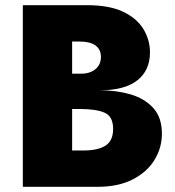

<svg xmlns="http://www.w3.org/2000/svg" viewBox="-20 -720 674 740"><path d="M68 -700H316Q402 -700 455 -674.5Q508 -649 533 -607.5Q558 -566 558 -518Q558 -449 509.5 -410.5Q461 -372 365 -372Q430 -372 484 -356Q538 -340 571 -303.5Q604 -267 604 -205Q604 -151 576 -104.5Q548 -58 492.5 -29Q437 0 356 0H68ZM301 -140Q358 -140 387 -159Q416 -178 416 -223Q416 -271 383.5 -285.5Q351 -300 286 -300H100V-436H292Q327 -436 348 -453.5Q369 -471 369 -501Q369 -529 348.5 -544.5Q328 -560 284 -560H258V-140Z"/></svg>

Font: Moderustic ExtraBold
Style: Regular
Weight: 800
Designer: Tural Alisoy
Foundry: TAFT Foundry
Version: Version 2.120